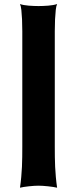

<svg xmlns="http://www.w3.org/2000/svg" viewBox="-20 -835 373 929"><path d="M76.7 73.2Q80.6 46.4 82.8 21.5Q85 -3.4 86.2 -27.6Q87.4 -51.8 87.6 -75.9Q87.9 -100.1 87.9 -125.5V-623Q87.9 -653.3 87.9 -683.8Q87.9 -714.4 86.7 -740.7Q85.4 -767.1 83.3 -786.9Q81.1 -806.6 76.7 -815.4Q85 -812.5 96.2 -810.5Q107.4 -808.6 119.6 -807.6Q131.8 -806.6 144 -806.2Q156.2 -805.7 166.5 -805.7Q176.8 -805.7 188.7 -806.2Q200.7 -806.6 212.9 -807.6Q225.1 -808.6 236.3 -810.5Q247.6 -812.5 256.3 -815.4Q252 -806.6 249.8 -786.9Q247.6 -767.1 246.3 -740.7Q245.1 -714.4 245.1 -683.8Q245.1 -653.3 245.1 -623V-125.5Q245.1 -100.1 245.4 -75.9Q245.6 -51.8 246.8 -27.6Q248 -3.4 250.2 21.5Q252.4 46.4 256.3 73.2Q249.5 71.3 237.5 69.6Q225.6 67.9 212.4 66.4Q199.2 64.9 186.8 64.2Q174.3 63.5 166 63.5Q157.7 63.5 145.3 64.2Q132.8 64.9 119.9 66.4Q106.9 67.9 95.2 69.6Q83.5 71.3 76.7 73.2Z"/></svg>

Font: Arbutus
Style: Regular
Weight: 400
Designer: Karolina Lach
Foundry: Sorkin Type Co.
Version: Version 1.002